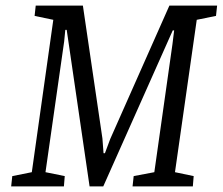

<svg xmlns="http://www.w3.org/2000/svg" viewBox="-20 -668 798 688"><path d="M20 0 24 -37 94 -51 171 -597 104 -611 108 -648H277L347 -172L351 -119H356L375 -170L587 -648H758L754 -611L685 -597L607 -51L674 -37L671 0H455L459 -37L533 -51L598 -510L604 -559H599L350 0H301L219 -561H214L210 -520L143 -51L212 -37L209 0Z"/></svg>

Font: Faustina
Style: Italic
Weight: 400
Italic angle: -8°
Designer: Alfonso Garcia
Foundry: http://www.omnibus-type.com
Version: Version 1.200